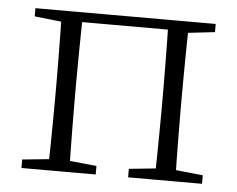

<svg xmlns="http://www.w3.org/2000/svg" viewBox="-43 -558 752 608"><g transform="rotate(5 333.5 -254.0)"><path d="M130 0Q131 -24 131.5 -64.5Q132 -105 132.5 -148.5Q133 -192 133 -226V-283Q133 -316 132.5 -359.5Q132 -403 131.5 -443.5Q131 -484 130 -508H198Q197 -484 196.5 -443.5Q196 -403 195.5 -359.5Q195 -316 195 -283V-226Q195 -192 195.5 -148.5Q196 -105 196.5 -64.5Q197 -24 198 0ZM469 0Q470 -24 470.5 -64.5Q471 -105 471.5 -148.5Q472 -192 472 -226V-283Q472 -316 471.5 -359.5Q471 -403 470.5 -443.5Q470 -484 469 -508H535Q534 -484 533.5 -443.5Q533 -403 532.5 -359.5Q532 -316 532 -283V-226Q532 -192 532.5 -148.5Q533 -105 533.5 -64.5Q534 -24 535 0ZM46 0V-27L155 -38H175L282 -27V0ZM385 0V-27L493 -38H514L620 -27V0ZM46 -482V-508H163V-470H155ZM502 -470V-508H619V-482L514 -470ZM163 -477V-508H502V-477Z"/></g></svg>

Font: Noto Serif HK
Style: Regular
Weight: 200
Designer: Ryoko NISHIZUKA 西塚涼子 (kana & ideographs); Frank Grießhammer (Latin, Greek & Cyrillic); Wenlong ZHANG 张文龙 (bopomofo); San
Foundry: Adobe
Version: Version 2.001;hotconv 1.1.0;makeotfexe 2.6.0